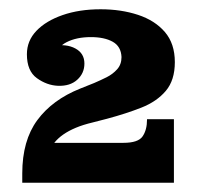

<svg xmlns="http://www.w3.org/2000/svg" viewBox="-20 -708 429 414"><path d="M28 -334Q28 -405 60.5 -449Q93 -493 153 -517L183 -529Q197 -535 210 -541.5Q223 -548 232.5 -558.5Q242 -569 242 -585L357 -574Q357 -535 337.5 -512Q318 -489 285 -476Q252 -463 211 -452L180 -444Q159 -439 143.5 -432.5Q128 -426 116.5 -418Q105 -410 97 -400L28 -314ZM28 -314V-334L97 -400H355V-314ZM246 -400Q278 -400 287.5 -414Q297 -428 297 -450V-451H355V-400ZM105 -523Q81 -524 59.5 -539.5Q38 -555 38 -591Q38 -620 58.5 -641.5Q79 -663 115 -675.5Q151 -688 197 -688Q241 -688 277.5 -676Q314 -664 335.5 -639Q357 -614 357 -574L242 -585Q241 -608 223 -618Q205 -628 176 -628Q145 -628 123.5 -617Q102 -606 100 -584L94 -609Q123 -614 142.5 -603.5Q162 -593 162 -571Q162 -550 146.5 -536Q131 -522 105 -523Z"/></svg>

Font: Montagu Slab
Style: Bold
Weight: 700
Designer: Florian Karsten
Foundry: Florian Karsten
Version: Version 1.000